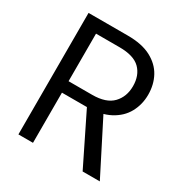

<svg xmlns="http://www.w3.org/2000/svg" viewBox="-163 -829 919 958"><g transform="rotate(30 297.0 -350.0)"><path d="M74 0V-700H300Q382 -700 434 -672.5Q486 -645 511 -599Q536 -553 536 -495Q536 -439 510.5 -392Q485 -345 432 -317Q379 -289 296 -289H158V0ZM444 0 290 -313H384L543 0ZM158 -355H294Q374 -355 411.5 -394Q449 -433 449 -494Q449 -556 412.5 -592.5Q376 -629 293 -629H158Z"/></g></svg>

Font: DM Sans 18pt
Style: Regular
Weight: 400
Designer: Colophon Foundry, Jonny Pinhorn
Foundry: Colophon Foundry
Version: Version 4.004;gftools[0.9.30]